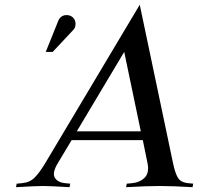

<svg xmlns="http://www.w3.org/2000/svg" viewBox="-20 -777 822 797"><path d="M198.7 -561.5H169.9L222.2 -691.4Q225.1 -698.7 230.5 -704.1Q240.7 -714.4 256.3 -714.4Q272.5 -714.4 283 -704.1Q293.5 -693.8 293.5 -678.2Q293.5 -662.1 285.2 -653.8ZM503.4 0 506.3 -14.6 527.8 -16.6Q560.5 -19.5 580.6 -39.6Q600.6 -59.6 592.3 -100.1L572.8 -195.3H277.3L220.2 -100.1Q195.8 -59.6 207.5 -39.6Q219.2 -19.5 251 -16.6L271.5 -14.6L268.6 0Q187.5 -4.9 158.7 -4.9Q128.9 -4.9 46.4 0L49.3 -14.6L70.8 -16.6Q103.5 -19.5 123.5 -39.6Q143.6 -59.6 168 -100.1L560.1 -757.3L698.2 -100.1Q706.5 -59.6 718.3 -39.6Q730 -19.5 761.7 -16.6L782.2 -14.6L779.3 0Q698.2 -4.9 643.6 -4.9Q588.4 -4.9 503.4 0ZM564.5 -231.9 495.6 -561.5 298.8 -231.9Z"/></svg>

Font: Flanker
Style: Italic
Weight: 400
Italic angle: -12°
Designer: Flanker
Version: Version 2.027